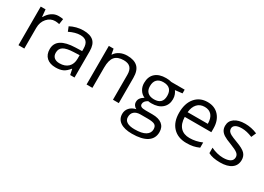

<svg xmlns="http://www.w3.org/2000/svg" viewBox="-13 -1306 3170 2306"><g transform="rotate(30 1572.0 -152.5)"><path d="M330.1 -544.9Q365.7 -544.9 394 -539.1L382.8 -463.9Q349.6 -471.2 324.2 -471.2Q259.3 -471.2 213.1 -418.5Q167 -365.7 167 -287.1V0H85.9V-535.2H152.8L162.1 -436H166Q195.8 -488.3 237.8 -516.6Q279.8 -544.9 330.1 -544.9Z M803.2 0 787.1 -76.2H783.2Q743.2 -25.9 703.4 -8.1Q663.6 9.8 604 9.8Q524.4 9.8 479.2 -31.2Q434.1 -72.3 434.1 -147.9Q434.1 -310.1 693.4 -317.9L784.2 -320.8V-354Q784.2 -417 757.1 -447Q730 -477.1 670.4 -477.1Q603.5 -477.1 519 -436L494.1 -498Q533.7 -519.5 580.8 -531.7Q627.9 -543.9 675.3 -543.9Q771 -543.9 817.1 -501.5Q863.3 -459 863.3 -365.2V0ZM620.1 -57.1Q695.8 -57.1 739 -98.6Q782.2 -140.1 782.2 -214.8V-263.2L701.2 -259.8Q604.5 -256.3 561.8 -229.7Q519 -203.1 519 -147Q519 -103 545.7 -80.1Q572.3 -57.1 620.1 -57.1Z M1396.5 0V-346.2Q1396.5 -411.6 1366.7 -443.8Q1336.9 -476.1 1273.4 -476.1Q1189.5 -476.1 1150.4 -430.7Q1111.3 -385.3 1111.3 -280.8V0H1030.3V-535.2H1096.2L1109.4 -461.9H1113.3Q1138.2 -501.5 1183.1 -523.2Q1228 -544.9 1283.2 -544.9Q1379.9 -544.9 1428.7 -498.3Q1477.5 -451.7 1477.5 -349.1V0Z M2082 -535.2V-483.9L1982.9 -472.2Q1996.6 -455.1 2007.3 -427.5Q2018.1 -399.9 2018.1 -365.2Q2018.1 -286.6 1964.4 -239.7Q1910.6 -192.9 1816.9 -192.9Q1793 -192.9 1772 -196.8Q1720.2 -169.4 1720.2 -127.9Q1720.2 -106 1738.3 -95.5Q1756.3 -85 1800.3 -85H1895Q1981.9 -85 2028.6 -48.3Q2075.2 -11.7 2075.2 58.1Q2075.2 147 2003.9 193.6Q1932.6 240.2 1795.9 240.2Q1690.9 240.2 1634 201.2Q1577.1 162.1 1577.1 90.8Q1577.1 42 1608.4 6.3Q1639.6 -29.3 1696.3 -42Q1675.8 -51.3 1661.9 -70.8Q1647.9 -90.3 1647.9 -116.2Q1647.9 -145.5 1663.6 -167.5Q1679.2 -189.5 1712.9 -210Q1671.4 -227.1 1645.3 -268.1Q1619.1 -309.1 1619.1 -361.8Q1619.1 -449.7 1671.9 -497.3Q1724.6 -544.9 1821.3 -544.9Q1863.3 -544.9 1897 -535.2ZM1655.3 89.8Q1655.3 133.3 1691.9 155.8Q1728.5 178.2 1796.9 178.2Q1898.9 178.2 1948 147.7Q1997.1 117.2 1997.1 64.9Q1997.1 21.5 1970.2 4.6Q1943.4 -12.2 1869.1 -12.2H1772Q1716.8 -12.2 1686 14.2Q1655.3 40.5 1655.3 89.8ZM1699.2 -363.8Q1699.2 -307.6 1731 -278.8Q1762.7 -250 1819.3 -250Q1938 -250 1938 -365.2Q1938 -485.8 1817.9 -485.8Q1760.7 -485.8 1730 -455.1Q1699.2 -424.3 1699.2 -363.8Z M2418 9.8Q2299.3 9.8 2230.7 -62.5Q2162.1 -134.8 2162.1 -263.2Q2162.1 -392.6 2225.8 -468.8Q2289.6 -544.9 2397 -544.9Q2497.6 -544.9 2556.2 -478.8Q2614.7 -412.6 2614.7 -304.2V-252.9H2246.1Q2248.5 -158.7 2293.7 -109.9Q2338.9 -61 2420.9 -61Q2507.3 -61 2591.8 -97.2V-24.9Q2548.8 -6.3 2510.5 1.7Q2472.2 9.8 2418 9.8ZM2396 -477.1Q2331.5 -477.1 2293.2 -435.1Q2254.9 -393.1 2248 -318.8H2527.8Q2527.8 -395.5 2493.7 -436.3Q2459.5 -477.1 2396 -477.1Z M3098.1 -146Q3098.1 -71.3 3042.5 -30.8Q2986.8 9.8 2886.2 9.8Q2779.8 9.8 2720.2 -23.9V-99.1Q2758.8 -79.6 2803 -68.4Q2847.2 -57.1 2888.2 -57.1Q2951.7 -57.1 2985.8 -77.4Q3020 -97.7 3020 -139.2Q3020 -170.4 2992.9 -192.6Q2965.8 -214.8 2887.2 -245.1Q2812.5 -272.9 2781 -293.7Q2749.5 -314.5 2734.1 -340.8Q2718.8 -367.2 2718.8 -403.8Q2718.8 -469.2 2772 -507.1Q2825.2 -544.9 2918 -544.9Q3004.4 -544.9 3086.9 -509.8L3058.1 -443.8Q2977.5 -477.1 2912.1 -477.1Q2854.5 -477.1 2825.2 -459Q2795.9 -440.9 2795.9 -409.2Q2795.9 -387.7 2806.9 -372.6Q2817.9 -357.4 2842.3 -343.8Q2866.7 -330.1 2936 -304.2Q3031.2 -269.5 3064.7 -234.4Q3098.1 -199.2 3098.1 -146Z"/></g></svg>

Font: Zoram GWebM
Style: Regular
Weight: 400
Foundry: Ascender Corporation
Version: Version 1.000